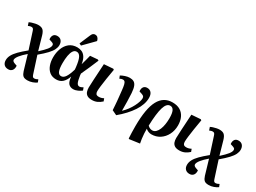

<svg xmlns="http://www.w3.org/2000/svg" viewBox="-52 -1652 3629 2720"><g transform="rotate(30 1762.5 -291.5)"><path d="M100 230Q57 230 32 204.5Q7 179 7 133Q7 92 28.5 51Q50 10 96.5 -37.5Q143 -85 218 -146L132 -413Q124 -439 114.5 -447.5Q105 -456 90 -456Q75 -456 62.5 -452Q50 -448 36 -442L19 -492Q35 -501 60 -509Q85 -517 111.5 -522.5Q138 -528 159 -528Q211 -528 236.5 -505.5Q262 -483 279 -425L342 -204Q412 -267 444 -307.5Q476 -348 476 -377Q476 -392 468 -400Q460 -408 440 -415L397 -429Q391 -470 409 -499Q427 -528 471 -528Q513 -528 536.5 -501Q560 -474 560 -429Q560 -393 541.5 -354.5Q523 -316 478.5 -268.5Q434 -221 357 -156L445 116Q453 140 461.5 149Q470 158 486 158Q498 158 510.5 154Q523 150 543 139L560 182Q535 201 495 215.5Q455 230 414 230Q363 230 341 209Q319 188 305 143L234 -97Q173 -45 137.5 -1Q102 43 102 73Q102 98 141 112L181 126Q185 174 163.5 202Q142 230 100 230Z M760 15Q695 15 652.5 -18.5Q610 -52 589 -109Q568 -166 568 -236Q568 -314 593 -381Q618 -448 669 -489Q720 -530 798 -530Q837 -530 871.5 -515Q906 -500 931 -462Q956 -424 967 -355H968Q980 -397 990.5 -435.5Q1001 -474 1011 -516L1133 -526L1149 -516Q1116 -437 1085.5 -367Q1055 -297 1025 -233L1028 -202Q1039 -125 1054 -93.5Q1069 -62 1097 -62Q1109 -62 1124.5 -68Q1140 -74 1155 -83L1171 -39Q1149 -21 1111.5 -3.5Q1074 14 1037 14Q991 14 962 -16.5Q933 -47 927 -126H926Q902 -57 862 -21Q822 15 760 15ZM798 -60Q837 -60 866.5 -104.5Q896 -149 922 -238L919 -273Q907 -381 883.5 -426.5Q860 -472 821 -472Q786 -472 765 -440.5Q744 -409 734.5 -354.5Q725 -300 725 -231Q725 -144 742.5 -102Q760 -60 798 -60ZM827 -577 794 -593 865 -760Q876 -788 890 -800.5Q904 -813 925 -813Q950 -813 966 -798Q982 -783 991 -757V-744Z M1343 14Q1293 14 1266 -4Q1239 -22 1229 -52Q1219 -82 1219 -118Q1219 -149 1224.5 -246Q1230 -343 1240 -511L1387 -522L1402 -512Q1387 -426 1375 -350Q1363 -274 1356.5 -218Q1350 -162 1350 -134Q1350 -106 1362 -90Q1374 -74 1408 -74Q1446 -74 1485 -95L1501 -52Q1466 -20 1428 -3Q1390 14 1343 14Z M1752 28 1674 -9Q1671 -51 1669 -83.5Q1667 -116 1664 -147.5Q1661 -179 1657 -218.5Q1653 -258 1647 -313Q1641 -374 1633 -405Q1625 -436 1613.5 -447Q1602 -458 1584 -458Q1561 -458 1532 -442L1515 -485Q1544 -502 1583 -515Q1622 -528 1657 -528Q1695 -528 1722 -513.5Q1749 -499 1764.5 -461Q1780 -423 1785 -353Q1789 -296 1790.5 -219Q1792 -142 1792 -67Q1830 -103 1861 -145Q1892 -187 1913.5 -229Q1935 -271 1946 -306.5Q1957 -342 1957 -365Q1957 -385 1947.5 -396Q1938 -407 1914 -415L1870 -429Q1864 -474 1883 -501Q1902 -528 1942 -528Q1985 -528 2009 -498.5Q2033 -469 2033 -416Q2033 -309 1958 -195Q1883 -81 1752 28Z M2081 230 2071 225Q2068 173 2066.5 128.5Q2065 84 2065 24Q2066 -264 2138 -396.5Q2210 -529 2355 -529Q2432 -529 2482.5 -498Q2533 -467 2558.5 -411.5Q2584 -356 2584 -284Q2584 -200 2549.5 -132.5Q2515 -65 2455 -25.5Q2395 14 2317 14Q2292 14 2267.5 4Q2243 -6 2225 -23H2224Q2223 12 2226 54.5Q2229 97 2234 137.5Q2239 178 2246 207ZM2301 -41Q2333 -41 2357 -64Q2381 -87 2397 -125.5Q2413 -164 2420.5 -212.5Q2428 -261 2428 -312Q2428 -395 2408.5 -433.5Q2389 -472 2350 -472Q2290 -472 2260.5 -374Q2231 -276 2225 -75Q2259 -41 2301 -41Z M2774 14Q2724 14 2697 -4Q2670 -22 2660 -52Q2650 -82 2650 -118Q2650 -149 2655.5 -246Q2661 -343 2671 -511L2818 -522L2833 -512Q2818 -426 2806 -350Q2794 -274 2787.5 -218Q2781 -162 2781 -134Q2781 -106 2793 -90Q2805 -74 2839 -74Q2877 -74 2916 -95L2932 -52Q2897 -20 2859 -3Q2821 14 2774 14Z M3065 230Q3022 230 2997 204.5Q2972 179 2972 133Q2972 92 2993.5 51Q3015 10 3061.5 -37.5Q3108 -85 3183 -146L3097 -413Q3089 -439 3079.5 -447.5Q3070 -456 3055 -456Q3040 -456 3027.5 -452Q3015 -448 3001 -442L2984 -492Q3000 -501 3025 -509Q3050 -517 3076.5 -522.5Q3103 -528 3124 -528Q3176 -528 3201.5 -505.5Q3227 -483 3244 -425L3307 -204Q3377 -267 3409 -307.5Q3441 -348 3441 -377Q3441 -392 3433 -400Q3425 -408 3405 -415L3362 -429Q3356 -470 3374 -499Q3392 -528 3436 -528Q3478 -528 3501.5 -501Q3525 -474 3525 -429Q3525 -393 3506.5 -354.5Q3488 -316 3443.5 -268.5Q3399 -221 3322 -156L3410 116Q3418 140 3426.5 149Q3435 158 3451 158Q3463 158 3475.5 154Q3488 150 3508 139L3525 182Q3500 201 3460 215.5Q3420 230 3379 230Q3328 230 3306 209Q3284 188 3270 143L3199 -97Q3138 -45 3102.5 -1Q3067 43 3067 73Q3067 98 3106 112L3146 126Q3150 174 3128.5 202Q3107 230 3065 230Z"/></g></svg>

Font: Literata 36pt
Style: Bold Italic
Weight: 700
Italic angle: -2°
Designer: Latin by Veronika Burian and Jose Scaglione. Greek by Irene Vlachou. Cyrillic by Vera Evstafieva
Foundry: TypeTogether
Version: Version 3.002